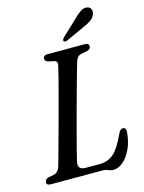

<svg xmlns="http://www.w3.org/2000/svg" viewBox="-133 -972 799 1062"><g transform="rotate(-15 267.0 -441.0)"><path d="M317.5 0H26Q1 0 2.5 -18.5Q3 -34.5 24 -40.5L55.5 -46.5Q81.5 -52 92 -87.5Q98.5 -111 110.2 -153.8Q122 -196.5 136.8 -249.8Q151.5 -303 166.8 -359.8Q182 -416.5 196 -469Q210 -521.5 220.5 -562.2Q231 -603 235.5 -624.5Q241 -648 221.5 -653L187 -660.5Q169.5 -666.5 169.5 -679.5Q169.5 -700 195.5 -700H409Q431 -700 431 -682Q431 -666 410.5 -660L373 -652.5Q351 -648 342 -617.5Q334.5 -592 322.2 -548.5Q310 -505 295.2 -451.5Q280.5 -398 265.2 -342Q250 -286 236.5 -234.8Q223 -183.5 212.8 -144Q202.5 -104.5 198.5 -85Q193 -59.5 202.8 -48.8Q212.5 -38 237 -38H315Q364 -38 397 -67.5Q430 -97 463.5 -171Q475 -196.5 490 -196.5Q508.5 -196.5 507.5 -171Q504 -119 485.2 -77.5Q466.5 -36 439 -11.8Q411.5 12.5 381.5 12.5Q366 12.5 353.2 6.2Q340.5 0 317.5 0ZM394.5 -849.5Q417 -872.5 436.2 -884.8Q455.5 -897 474.5 -892.5Q491 -888.5 495.5 -874Q500 -859.5 492.5 -844.5Q484 -826.5 467.2 -815.2Q450.5 -804 426 -794L318.5 -744.5Q312.5 -742 306.8 -742.5Q301 -743 298.5 -747Q296.5 -751.5 299.5 -757Q302.5 -762.5 307.5 -767.5Z"/></g></svg>

Font: Fraunces 72pt Soft
Style: Italic
Weight: 400
Italic angle: -16°
Version: Version 1.000;[b76b70a41]